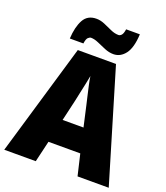

<svg xmlns="http://www.w3.org/2000/svg" viewBox="-165 -1111 1000 1157"><g transform="rotate(20 335.0 -532.5)"><path d="M470 -66 438 -202H234L202 -66H0L211 -782H456L670 -66ZM373 -488Q368 -510 360.5 -542Q353 -574 346 -606Q339 -638 336 -661Q332 -639 325.5 -608Q319 -577 312 -545.5Q305 -514 300 -489L269 -355H403ZM142 -831Q146 -906 171 -952Q196 -998 253 -998Q279 -998 306 -986.5Q333 -975 359 -963Q385 -951 410 -951Q420 -951 429 -961Q438 -971 442 -999H530Q526 -912 495.5 -872Q465 -832 420 -832Q392 -832 363.5 -844Q335 -856 309 -867.5Q283 -879 261 -879Q253 -879 243 -870Q233 -861 229 -831Z"/></g></svg>

Font: Noto Sans Malayalam UI SemiCondensed Black
Style: Regular
Weight: 900
Width: 4
Designer: Jelle Bosma - Monotype Design Team
Foundry: Monotype Imaging Inc.
Version: Version 2.104; ttfautohint (v1.8.4.7-5d5b)